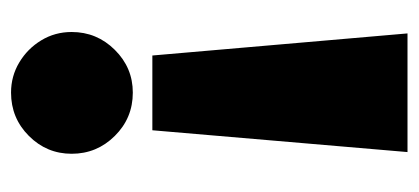

<svg xmlns="http://www.w3.org/2000/svg" viewBox="-220 -508 740 339"><g transform="rotate(90 149.5 -338.0)"><path d="M77.5 -237.5 38.5 -688H248L209.5 -237.5ZM143 12Q114 12 89.8 -2.5Q65.5 -17 50.8 -41.2Q36 -65.5 36 -95Q36 -139.5 67.5 -171.2Q99 -203 143 -203Q188 -203 219.5 -171.2Q251 -139.5 251 -95Q251 -51 219.5 -19.5Q188 12 143 12Z"/></g></svg>

Font: League Spartan Thin Black
Style: Regular
Weight: 900
Version: Version 2.002